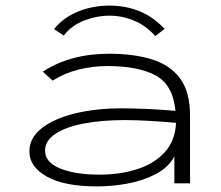

<svg xmlns="http://www.w3.org/2000/svg" viewBox="-20 -655 790 686"><path d="M326 11Q210 11 147.5 -24Q85 -59 85 -114Q85 -162 128.5 -196.5Q172 -231 247 -249.5Q322 -268 418 -268Q457 -268 509 -265.5Q561 -263 607 -259Q598 -352 536 -385.5Q474 -419 364 -419Q311 -419 261 -406.5Q211 -394 168 -367L133 -399Q231 -463 370 -463Q459 -463 524 -442.5Q589 -422 624 -374Q659 -326 659 -242V0H603V-96Q582 -57 537.5 -33.5Q493 -10 437.5 0.5Q382 11 326 11ZM141 -117Q141 -75 195 -53Q249 -31 335 -31Q409 -31 470 -50.5Q531 -70 568.5 -111Q606 -152 609 -216Q568 -220 516.5 -223Q465 -226 427 -226Q343 -226 278.5 -213.5Q214 -201 177.5 -176.5Q141 -152 141 -117ZM208 -528 173 -551Q207 -593 259.5 -614Q312 -635 371 -635Q428 -635 477 -615.5Q526 -596 568 -552L535 -526Q501 -564 458.5 -581.5Q416 -599 371 -599Q326 -599 280.5 -581.5Q235 -564 208 -528Z"/></svg>

Font: Inconsolata ExtraExpanded Light
Style: Regular
Weight: 300
Width: 8
Monospace: yes
Designer: Raph Levien, Cyreal, Brenton Simpson
Foundry: Raph Levien, Cyreal, Google
Version: Version 3.001; ttfautohint (v1.8.2.53-6de2)